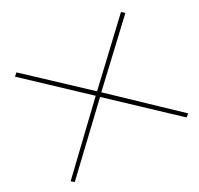

<svg xmlns="http://www.w3.org/2000/svg" viewBox="-121 -686 875 843"><g transform="rotate(-30 316.5 -264.5)"><path d="M19 -4 302 -274 37 -524 52 -537 317 -288 582 -537 597 -524 331 -275 615 -4 600 8 316 -260 33 8Z"/></g></svg>

Font: Georama Extended Thin
Style: Regular
Weight: 100
Width: 7
Designer: Jean-Baptiste Levee
Foundry: Production Type
Version: Version 1.000